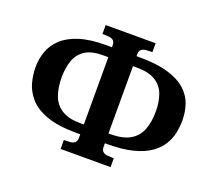

<svg xmlns="http://www.w3.org/2000/svg" viewBox="-122 -892 1204 1069"><g transform="rotate(20 480.0 -357.0)"><path d="M332 10V-43H345Q358 -43 372 -44.5Q386 -46 396.5 -54.5Q407 -63 407 -84V-104H386Q275 -104 207.5 -128.5Q140 -153 105 -193Q70 -233 57.5 -279.5Q45 -326 45 -371Q45 -420 61 -464.5Q77 -509 114 -544Q151 -579 214.5 -599.5Q278 -620 372 -620H407V-630Q407 -652 396.5 -660Q386 -668 372 -669.5Q358 -671 345 -671H332V-724H628V-671H615Q603 -671 588.5 -669.5Q574 -668 563.5 -660Q553 -652 553 -630V-620H568Q674 -620 741.5 -599.5Q809 -579 847 -544Q885 -509 900 -464.5Q915 -420 915 -371Q915 -335 907.5 -297.5Q900 -260 879 -225.5Q858 -191 819 -163.5Q780 -136 718 -120Q656 -104 564 -104H553V-84Q553 -63 563.5 -54.5Q574 -46 588.5 -44.5Q603 -43 615 -43H628V10ZM407 -162V-561H375Q308 -561 270 -536Q232 -511 216.5 -467Q201 -423 201 -367Q201 -304 218.5 -258Q236 -212 277 -187Q318 -162 388 -162ZM553 -162H562Q638 -162 680.5 -187Q723 -212 741 -258Q759 -304 759 -367Q759 -423 743 -467Q727 -511 687 -536Q647 -561 575 -561H553Z"/></g></svg>

Font: Noto Serif
Style: Bold
Weight: 700
Designer: Monotype Design Team
Foundry: Monotype Imaging Inc.
Version: Version 2.014